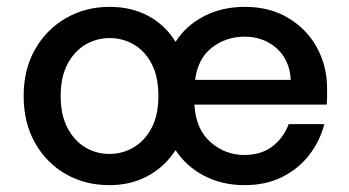

<svg xmlns="http://www.w3.org/2000/svg" viewBox="-20 -528 1017 560"><path d="M299 12Q228 12 171.5 -20.5Q115 -53 82 -111.5Q49 -170 49 -248Q49 -326 82.5 -384.5Q116 -443 173 -475.5Q230 -508 300 -508Q363 -508 412.5 -481.5Q462 -455 492 -406Q523 -454 575.5 -481Q628 -508 694 -508Q767 -508 821 -475.5Q875 -443 904.5 -389Q934 -335 934 -270V-269Q934 -269 934 -269V-264Q934 -264 934 -264V-263Q934 -263 934 -262Q934 -261 934 -261V-260Q934 -260 934 -260V-254Q934 -253 934 -253V-252Q934 -251 934 -251V-250Q934 -249 934 -249Q934 -237 933 -223H547Q551 -151 594 -113.5Q637 -76 692 -76Q742 -76 774.5 -101Q807 -126 822 -166H926Q913 -116 881.5 -75.5Q850 -35 802.5 -11.5Q755 12 693 12Q628 12 576 -15Q524 -42 492 -90Q461 -42 411.5 -15Q362 12 299 12ZM549 -295H828Q825 -353 787 -387Q749 -421 693 -421Q639 -421 598 -389Q557 -357 549 -295ZM299 -79Q337 -79 369.5 -98Q402 -117 422 -154.5Q442 -192 442 -248Q442 -304 422.5 -341.5Q403 -379 370.5 -398Q338 -417 300 -417Q262 -417 229.5 -398Q197 -379 177 -341.5Q157 -304 157 -248Q157 -192 177 -154.5Q197 -117 229 -98Q261 -79 299 -79Z"/></svg>

Font: Ultramarine Medium
Style: Regular
Weight: 500
Designer: Colophon Foundry, Jonny Pinhorn
Foundry: Colophon Foundry
Version: Version 1.200; ttfautohint (v1.8.3)